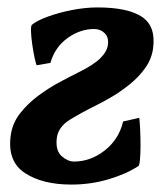

<svg xmlns="http://www.w3.org/2000/svg" viewBox="-20 -477 436 517"><path d="M8.8 -111.8Q13.2 -145 33.9 -171.6Q54.7 -198.2 83 -219.2Q111.3 -240.2 140.1 -255.6Q168.9 -271 189.5 -281.2Q231.4 -301.8 249.8 -319.8Q268.1 -337.9 270.5 -356Q273.4 -376 262 -387.5Q250.5 -398.9 233.4 -398.9Q195.8 -398.9 161.9 -374.5Q127.9 -350.1 115.7 -307.6L78.6 -301.3Q76.7 -305.2 73.2 -321Q69.8 -336.9 66.9 -356.7Q64 -376.5 63.5 -391.8Q63 -407.2 65.9 -410.2Q79.1 -421.4 108.4 -432.1Q137.7 -442.9 173.8 -450Q210 -457 242.2 -457Q324.2 -457 362.3 -431.6Q400.4 -406.2 392.1 -346.2Q388.2 -317.9 371.1 -293.9Q354 -270 330.3 -250.7Q306.6 -231.4 282.2 -217Q257.8 -202.6 239.7 -193.8Q202.1 -175.3 169.2 -155.3Q136.2 -135.3 132.8 -104Q129.4 -71.3 146 -56.6Q162.6 -42 179.2 -42Q224.1 -42 262.2 -72Q300.3 -102.1 311.5 -149.9L355 -159.7Q356.4 -148.9 357.4 -128.2Q358.4 -107.4 358.4 -85.4Q358.4 -63.5 356.9 -47.4Q355.5 -31.2 352.5 -29.8Q320.8 -8.8 272.7 5.6Q224.6 20 172.4 20Q94.2 20 46.9 -11.2Q-0.5 -42.5 8.8 -111.8Z"/></svg>

Font: Gentium Book Plus
Style: Bold Italic
Weight: 700
Italic angle: -8°
Designer: Victor Gaultney, Annie Olsen, Iska Routamaa, Becca Hirsbrunner
Foundry: SIL International
Version: Version 6.101